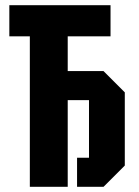

<svg xmlns="http://www.w3.org/2000/svg" viewBox="-20 -720 534 740"><path d="M95 0V-580H16V-700H406V-580H241V-446H379L461 -364V-82L379 0H277V-112H323V-334H241V0Z"/></svg>

Font: Tektur Condensed SemiBold
Style: Regular
Weight: 600
Width: 3
Designer: Adam Jagosz
Foundry: Adam Jagosz
Version: Version 1.005;gftools[0.9.30]